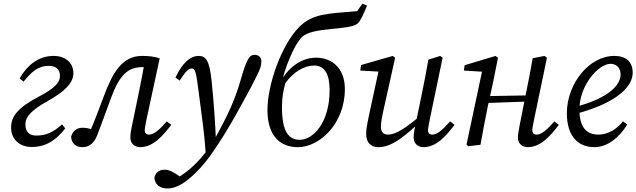

<svg xmlns="http://www.w3.org/2000/svg" viewBox="-20 -794 3490 1053"><path d="M154.6 12.1C236.9 12.1 290.4 -30 337.9 -89.7L320.6 -111.8C271.7 -68.6 233.3 -50.5 179.5 -50.5C144.3 -50.5 119.3 -66.5 119.3 -112.4C119.3 -152.4 152.1 -190.1 237.9 -237.8C337.4 -292.8 382.4 -340.5 382.4 -391.9C382.4 -449 340.3 -487.3 273.8 -487.3C188.3 -487.3 126.3 -432.4 88 -364.2L109.2 -346.1C151.2 -397.9 187.3 -432.8 248 -432.8C282.1 -432.8 308.9 -417.5 308.9 -376.7C308.9 -342.4 280.8 -309.7 191.2 -263.1C76.8 -203.1 40.8 -155.2 40.8 -94.1C40.8 -32.9 84.2 12.1 154.6 12.1Z M430.6 13.1C462.8 13.1 493.8 -1.1 513.8 -54C536.9 -113.1 557 -170.7 588.9 -256.6C635.6 -383 680.6 -425.9 762.5 -425.9C786.3 -425.9 795.4 -423.9 818.3 -418L776 -467.2C765 -403.4 752.1 -338.6 739.1 -274.9L705.1 -111C696.1 -70.4 695 -53.1 695 -38.8C695 -4.3 721.2 13.1 748.7 13.1C820 13.1 873.2 -49.1 919.1 -109.2L894.9 -128.3C853.1 -80.4 823.4 -55.6 796.6 -55.6C784.7 -55.6 773.8 -63.5 773.8 -77.5C773.8 -89.5 777.7 -110.3 782.7 -135.1L855.8 -474.1C825.4 -484.2 796.3 -487.3 758.8 -487.3C648.5 -487.3 596.4 -392.5 549.6 -266.6C519.6 -186.4 498.6 -130.2 471.6 -68.2L494.5 -49L508.2 -74.7L490.1 -81.9C469.1 -90.1 453 -93.3 431.7 -93.3C402.5 -93.3 379.2 -77 370 -44.7C371 -7.1 398.4 13.1 430.6 13.1Z M826.7 182.1C829.6 215.5 854 239.7 898.1 239.7C956.1 239.7 1013.9 196.8 1079.5 126.3C1120.8 81 1148 39 1174.1 -0.1C1229.2 -82.9 1271.1 -159.6 1308.1 -226.3C1346 -293.9 1367.1 -335.1 1388.1 -378C1408.2 -418 1413.5 -433.4 1413.5 -458.7C1413.5 -479 1399.1 -493.2 1375.9 -493.2C1348.3 -493.2 1333.2 -471.9 1300.3 -356.9C1266.4 -239.3 1229.7 -163.8 1155.5 -27.6C1126.4 20.2 1093.3 63.1 1055.4 101.1C1013.4 144.1 965.5 177.2 914.6 202.3L991.3 191.8L962.4 171.5C933.3 150.9 910.3 136.8 881.1 136.8C852.9 136.8 831.8 152.9 826.7 182.1ZM1164.4 -21.8C1160.2 -121 1153.1 -229.1 1140.1 -353.9C1128.2 -466.1 1107.2 -487.3 1068.9 -487.3C1026.7 -487.3 981.6 -453.2 942.2 -368.4L965.2 -352.2C1000.8 -406.4 1014.8 -418.3 1031.6 -418.3C1050.5 -418.3 1055.5 -403.5 1071.3 -276.5C1088.5 -142.2 1099.8 -73.6 1108.1 45L1164.4 -21.8Z M1614.2 13.1C1731.5 13.1 1871.4 -114.4 1871.4 -305.8C1871.4 -423.6 1796.6 -477.7 1713.6 -477.7C1633.7 -477.7 1553.7 -424.7 1504.6 -320.1L1519.8 -321C1541.1 -421.2 1592.5 -547.3 1635.2 -590C1694.2 -649 1901.4 -625.3 1942.4 -666.3C1959.6 -683.4 1973.9 -717 1992.9 -763.5L1967.5 -773.6L1938.6 -732.8C1776.5 -718.8 1695.3 -720.3 1621.6 -646.6C1523.1 -548.1 1446.8 -328.8 1446.8 -190.7C1446.8 -48.6 1516.2 13.1 1614.2 13.1ZM1624.5 -27.3C1564.1 -27.3 1526.4 -69.7 1526.4 -207.2C1526.4 -259.1 1533.7 -297.4 1545.2 -338.5C1588.8 -398.9 1647.1 -434.5 1703.5 -434.5C1760.9 -434.5 1787.7 -386.1 1787.7 -299.8C1787.7 -118.3 1695.2 -27.3 1624.5 -27.3Z M2056.7 13.1C2128.7 13.1 2203.9 -47.7 2302.3 -143.6L2302.1 -171.7C2203.3 -91.5 2154.6 -55.9 2107 -55.9C2083.1 -55.9 2069.1 -69.8 2069.1 -98.8C2069.1 -120.7 2075 -153.4 2084 -194L2147.1 -477.2L2134 -487.3L1960 -437.2L1955.9 -407L2067.5 -400.7L2060.2 -422.9L2009 -186.4C2001.1 -146.6 1988.2 -97 1988.2 -60.2C1988.2 -5.2 2019.4 13.1 2056.7 13.1ZM2302.3 13.1C2373.6 13.1 2426.9 -49.1 2472.7 -109.2L2448.5 -128.3C2406.7 -80.4 2377 -55.6 2350.2 -55.6C2338.3 -55.6 2327.4 -63.5 2327.4 -77.5C2327.4 -89.5 2331.3 -110.3 2336.3 -135.1L2407.5 -477.2L2394.3 -487.3L2329.4 -466.8C2318.5 -403.1 2305.6 -338.5 2292.7 -274.9L2258.7 -111C2249.8 -70.4 2248.7 -53.3 2248.7 -39C2248.7 -4.4 2274.9 13.1 2302.3 13.1Z M2548.4 8 2615.1 0C2628.2 -71 2640.2 -140.1 2655.2 -210.1L2686.2 -352.2L2711.2 -477.2L2698 -487.3L2528.1 -436.2L2524 -407L2644.2 -399.6L2626.3 -414L2538.3 -0.1L2548.4 8ZM2615.7 -227.9 2899.6 -238V-271.2L2615.7 -266.3V-227.9ZM2874.4 13.1C2945.7 13.1 2998.9 -49.1 3044.8 -109.2L3020.6 -128.3C2978.8 -80.4 2949.1 -55.6 2922.3 -55.6C2910.4 -55.6 2899.5 -63.5 2899.5 -77.5C2899.5 -89.5 2903.4 -110.3 2908.4 -135.1L2979.6 -477.2L2966.4 -487.3L2901.5 -474.6C2890.6 -411 2877.7 -346.4 2864.8 -282.8L2830.7 -110.8C2822.7 -70.1 2820.6 -52.7 2820.6 -38.3C2820.6 -4.1 2846.6 13.1 2874.4 13.1Z M3239.6 13.1C3313.5 13.1 3377.9 -42.6 3419.9 -110.8L3396.7 -128.9C3369.6 -94.7 3324.6 -55.9 3261.7 -55.9C3196.8 -55.9 3157.8 -94.9 3157.8 -194.4C3157.8 -327.2 3263.3 -444 3328 -444C3360.7 -444 3383.6 -422.2 3383.6 -385.3C3383.6 -328.1 3318.8 -254.9 3131.9 -206.9L3135.9 -169C3382.6 -234.5 3449.9 -329.2 3449.9 -394.9C3449.9 -454 3414.5 -487.3 3349.9 -487.3C3210.1 -487.3 3088.9 -334.3 3088.9 -173C3088.9 -45.3 3152.1 13.1 3239.6 13.1Z"/></svg>

Font: Source Serif Variable
Style: Italic
Weight: 389
Italic angle: -12°
Designer: Frank Grießhammer
Foundry: Adobe Systems Incorporated
Version: Version 3.001;hotconv 1.0.111;makeotfexe 2.5.65597